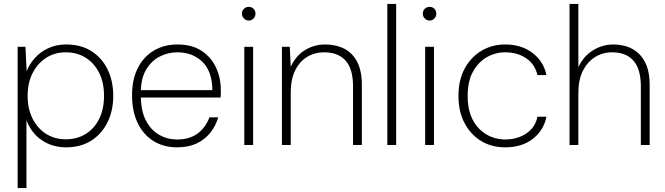

<svg xmlns="http://www.w3.org/2000/svg" viewBox="-20 -740 3395 980"><path d="M70 220V-501H110L116 -377Q131 -414 159 -445Q187 -476 227.5 -494.5Q268 -513 318 -513Q393 -513 446.5 -479Q500 -445 529 -386Q558 -327 558 -250Q558 -175 528.5 -115.5Q499 -56 445.5 -22Q392 12 318 12Q246 12 192.5 -25Q139 -62 115 -127V220ZM316 -29Q373 -29 417 -56Q461 -83 486 -133Q511 -183 511 -251Q511 -319 486 -368.5Q461 -418 417 -445.5Q373 -473 316 -473Q259 -473 215 -444.5Q171 -416 146 -366Q121 -316 121 -251Q121 -185 146 -135Q171 -85 215 -57Q259 -29 316 -29Z M884 12Q814 12 762 -21Q710 -54 682 -113.5Q654 -173 654 -254Q654 -335 683.5 -393Q713 -451 765.5 -482Q818 -513 886 -513Q960 -513 1009 -480.5Q1058 -448 1082.5 -395.5Q1107 -343 1107 -281Q1107 -272 1107 -263Q1107 -254 1106 -242H686V-280H1064Q1063 -376 1013 -424.5Q963 -473 885 -473Q837 -473 794.5 -451Q752 -429 725.5 -384Q699 -339 699 -268V-250Q699 -174 725 -124.5Q751 -75 793 -51.5Q835 -28 884 -28Q947 -28 988 -58Q1029 -88 1049 -141H1094Q1081 -97 1053 -62Q1025 -27 983 -7.5Q941 12 884 12Z M1227 0V-501H1272V0ZM1250 -635Q1236 -635 1225.5 -645.5Q1215 -656 1215 -670Q1215 -686 1225.5 -695.5Q1236 -705 1250 -705Q1264 -705 1274 -695.5Q1284 -686 1284 -670Q1284 -656 1274 -645.5Q1264 -635 1250 -635Z M1419 0V-501H1459L1464 -399Q1490 -456 1537 -484.5Q1584 -513 1640 -513Q1695 -513 1737 -491.5Q1779 -470 1803 -424.5Q1827 -379 1827 -306V0H1782V-299Q1782 -388 1744 -430.5Q1706 -473 1634 -473Q1586 -473 1547.5 -449.5Q1509 -426 1486.5 -380.5Q1464 -335 1464 -268V0Z M1957 0V-720H2002V0Z M2150 0V-501H2195V0ZM2173 -635Q2159 -635 2148.5 -645.5Q2138 -656 2138 -670Q2138 -686 2148.5 -695.5Q2159 -705 2173 -705Q2187 -705 2197 -695.5Q2207 -686 2207 -670Q2207 -656 2197 -645.5Q2187 -635 2173 -635Z M2558 12Q2489 12 2435.5 -20.5Q2382 -53 2351 -112Q2320 -171 2320 -250Q2320 -331 2351.5 -389.5Q2383 -448 2437 -480.5Q2491 -513 2558 -513Q2642 -513 2698.5 -469.5Q2755 -426 2769 -357H2723Q2711 -411 2666.5 -442Q2622 -473 2558 -473Q2509 -473 2465.5 -448.5Q2422 -424 2394.5 -375Q2367 -326 2367 -250Q2367 -192 2383 -150.5Q2399 -109 2427 -81.5Q2455 -54 2489 -41Q2523 -28 2558 -28Q2599 -28 2633.5 -41.5Q2668 -55 2692 -81Q2716 -107 2723 -144H2769Q2756 -76 2700.5 -32Q2645 12 2558 12Z M2887 0V-720H2932V-397Q2958 -453 3006.5 -483Q3055 -513 3110 -513Q3165 -513 3206.5 -491Q3248 -469 3272 -423.5Q3296 -378 3296 -305V0H3251V-299Q3251 -387 3213.5 -430Q3176 -473 3104 -473Q3056 -473 3017 -448.5Q2978 -424 2955 -378.5Q2932 -333 2932 -266V0Z"/></svg>

Font: DM Sans 17pt ExtraLight
Style: Regular
Weight: 250
Version: Version 4.004;gftools[0.9.30]